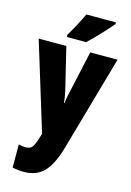

<svg xmlns="http://www.w3.org/2000/svg" viewBox="-146 -837 785 1148"><g transform="rotate(15 246.0 -263.0)"><path d="M173 -553 231 -314Q246 -252 247 -221H251Q254 -255 268 -312L321 -553H490L323 35Q291 147 244.5 193.5Q198 240 122 240Q85 240 51 232V89Q71 95 91 95Q112 95 123.5 88.5Q135 82 144 63Q153 44 166 1L169 -8L2 -553ZM423 -756Q400 -728 358.5 -683.5Q317 -639 282 -606H162V-620Q202 -686 240 -766H423Z"/></g></svg>

Font: Noto Sans UI CondBlack
Style: Regular
Weight: 900
Width: 3
Designer: Monotype Design Team
Foundry: Monotype Imaging Inc.
Version: Version 1.001